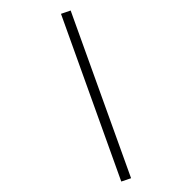

<svg xmlns="http://www.w3.org/2000/svg" viewBox="-251 -821 938 938"><g transform="rotate(-45 218.0 -352.0)"><path d="M380.9 -756.8 425.8 -734.9 55.2 53.2 9.8 30.8Z"/></g></svg>

Font: Marcellus
Style: Regular
Weight: 400
Designer: Astigmatic (AOETI)
Foundry: Astigmatic (AOETI)
Version: Version 1.000